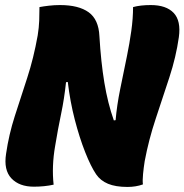

<svg xmlns="http://www.w3.org/2000/svg" viewBox="-20 -729 729 759"><path d="M192 1Q174 5 154 7Q134 9 114 9Q56 9 25 -24Q-6 -57 4 -121Q15 -197 38.5 -270Q62 -343 87.5 -421Q113 -499 129 -589Q134 -620 135 -647.5Q136 -675 136 -701Q152 -704 173.5 -706.5Q195 -709 217 -709Q291 -709 330.5 -680.5Q370 -652 373 -586Q379 -484 392.5 -402.5Q406 -321 430 -253L437 -254Q442 -312 455 -376Q468 -440 482 -508Q492 -557 499 -606.5Q506 -656 506 -701Q535 -709 576 -709Q637 -709 666.5 -678Q696 -647 687 -582Q676 -504 649.5 -423Q623 -342 595.5 -259.5Q568 -177 552 -92Q548 -67 545.5 -41Q543 -15 545 0Q517 10 484 10Q437 10 407 -2.5Q377 -15 360 -40Q339 -71 316.5 -128Q294 -185 275.5 -256.5Q257 -328 248 -405L241 -404Q234 -338 221.5 -278.5Q209 -219 198 -152Q191 -112 189.5 -73.5Q188 -35 192 1Z"/></svg>

Font: Recursive Sn Csl St Blk
Style: Italic
Weight: 900
Italic angle: -15°
Version: Version 1.079;hotconv 1.0.112;makeotfexe 2.5.65598; ttfautoh